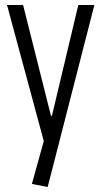

<svg xmlns="http://www.w3.org/2000/svg" viewBox="-20 -560 404 765"><path d="M107 173 162 -25 159 19 8 -540H72L183 -99H187L292 -540H356L170 185Z"/></svg>

Font: Pathway Extreme Condensed ExtraLight
Style: Regular
Weight: 250
Width: 3
Version: Version 1.001;gftools[0.9.26]